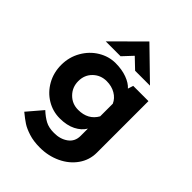

<svg xmlns="http://www.w3.org/2000/svg" viewBox="-258 -811 1150 1150"><g transform="rotate(45 316.5 -236.5)"><path d="M561 -437V0Q561 62 525.5 112.5Q490 163 429.5 191.5Q369 220 298 220Q244 220 203.5 207Q163 194 138.5 178Q114 162 80 134L162 38Q192 66 221.5 82Q251 98 296 98Q349 98 385 71.5Q421 45 421 -2V-64Q401 -30 359.5 -9Q318 12 258 12Q199 12 148.5 -18.5Q98 -49 68 -102.5Q38 -156 38 -221Q38 -287 69.5 -342Q101 -397 152.5 -428Q204 -459 261 -459Q315 -459 357 -443.5Q399 -428 421 -403L432 -437ZM421 -168V-275Q407 -307 374.5 -326Q342 -345 300 -345Q249 -345 214 -311Q179 -277 179 -225Q179 -173 214 -137.5Q249 -102 300 -102Q384 -102 421 -168ZM376 -509 311 -571 253 -509H127L312 -693H313L502 -509Z"/></g></svg>

Font: Josefin Sans
Style: Bold
Weight: 700
Designer: Santiago Orozco
Foundry: Typemade
Version: Version 2.000